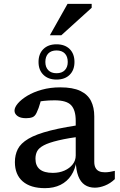

<svg xmlns="http://www.w3.org/2000/svg" viewBox="-20 -969 623 999"><path d="M438 -325 417 -261.5Q334 -250.5 283.8 -238.5Q233.5 -226.5 207.8 -212.8Q182 -199 173.2 -182Q164.5 -165 164.5 -143Q164.5 -106.5 187 -88Q209.5 -69.5 255 -69.5Q288.5 -69.5 315.5 -81.5Q342.5 -93.5 358.2 -113.8Q374 -134 374 -160V-340.5Q374 -396 350.2 -421.5Q326.5 -447 264.5 -447Q234 -447 208.8 -444.2Q183.5 -441.5 161.5 -436L198.5 -471.5Q194 -451 189.8 -435.5Q185.5 -420 181 -407.5Q176.5 -395 170.5 -382.5Q162 -364 148.5 -359Q135 -354 115.5 -354Q86 -354 70.8 -365.5Q55.5 -377 55.5 -393Q55.5 -410.5 73 -431Q90.5 -451.5 122.2 -470.8Q154 -490 197.8 -502.2Q241.5 -514.5 293.5 -514.5Q359 -514.5 397.8 -496Q436.5 -477.5 453.5 -443.8Q470.5 -410 470.5 -363.5V-127.5Q470.5 -108 477 -95.8Q483.5 -83.5 495.8 -78Q508 -72.5 526 -72.5Q537.5 -72.5 550.5 -74.5Q563.5 -76.5 577.5 -80V-37Q554 -14.5 526.2 -3.5Q498.5 7.5 473.5 7.5Q443 7.5 421 -7.2Q399 -22 387.2 -52.8Q375.5 -83.5 374 -131.5L378 -132Q371.5 -88.5 350.5 -56.5Q329.5 -24.5 294.8 -7.2Q260 10 214 10Q139 10 98.2 -25.2Q57.5 -60.5 57.5 -125.5Q57.5 -163 72.5 -193Q87.5 -223 127.8 -247Q168 -271 243 -290Q318 -309 438 -325ZM274 -738.5Q317.5 -738.5 342.5 -713.8Q367.5 -689 367.5 -646.5Q367.5 -604.5 342.5 -579.8Q317.5 -555 274 -555Q231 -555 205.8 -579.8Q180.5 -604.5 180.5 -646.5Q180.5 -689 205.8 -713.8Q231 -738.5 274 -738.5ZM274 -588Q302 -588 317.2 -603.8Q332.5 -619.5 332.5 -646.5Q332.5 -675 317.2 -690.8Q302 -706.5 274 -706.5Q246.5 -706.5 231.2 -690.8Q216 -675 216 -646.5Q216 -619.5 231.2 -603.8Q246.5 -588 274 -588ZM239.5 -785.5 331.5 -949H457V-928.5L299 -785.5Z"/></svg>

Font: Newsreader 7pt
Style: Regular
Weight: 400
Designer: Hugues Gentile
Foundry: Production Type
Version: Version 1.003